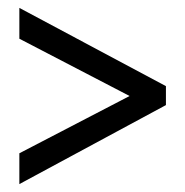

<svg xmlns="http://www.w3.org/2000/svg" viewBox="-20 -664 469 486"><path d="M29 -198V-276L308 -421L29 -566V-644L400 -446V-398Z"/></svg>

Font: Noto Sans Malayalam UI ExtraCondensed
Style: Regular
Weight: 400
Width: 2
Designer: Jelle Bosma - Monotype Design Team
Foundry: Monotype Imaging Inc.
Version: Version 2.104; ttfautohint (v1.8.4.7-5d5b)